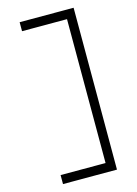

<svg xmlns="http://www.w3.org/2000/svg" viewBox="-165 -995 955 1341"><g transform="rotate(-15 312.0 -325.0)"><path d="M507.2 260.1H117V195.1H442.1V-845.3H117V-910.3H507.2Z"/></g></svg>

Font: Lohit Gurmukhi
Style: Regular
Weight: 400
Version: Version 2.91.2